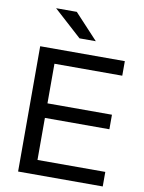

<svg xmlns="http://www.w3.org/2000/svg" viewBox="-100 -1010 809 1079"><g transform="rotate(10 304.0 -470.5)"><path d="M563 0H80V-715H563V-632H176V-83H563ZM544 -323H166V-406H544ZM290 -797 131 -941H249L383 -797Z"/></g></svg>

Font: Wix Madefor Display Medium
Style: Regular
Weight: 500
Designer: Dalton Maag Ltd
Foundry: Dalton Maag Ltd
Version: Version 3.100